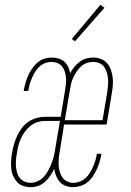

<svg xmlns="http://www.w3.org/2000/svg" viewBox="-20 -766 540 794"><path d="M107 8Q91 8 76 3Q61 -2 51 -13Q41 -24 34.5 -38.5Q28 -53 26.5 -69Q25 -85 26 -101.5Q27 -118 30 -134Q33 -152 38 -169.5Q43 -187 50.5 -203.5Q58 -220 69.5 -235.5Q81 -251 97 -262Q113 -273 131 -278Q149 -283 166 -283H231L250 -398Q252 -410 253 -423Q254 -436 252.5 -448.5Q251 -461 247 -472.5Q243 -484 235.5 -492.5Q228 -501 216.5 -505.5Q205 -510 192 -510Q179 -510 166 -505Q153 -500 143.5 -491Q134 -482 126.5 -470.5Q119 -459 113.5 -446.5Q108 -434 104 -421.5Q100 -409 98 -396L97 -390H78L79 -397Q82 -412 86.5 -427Q91 -442 97.5 -456Q104 -470 113.5 -483.5Q123 -497 135 -507.5Q147 -518 162.5 -523Q178 -528 193 -528Q208 -528 222 -524Q236 -520 246 -511Q256 -502 262 -489.5Q268 -477 270 -463Q277 -477 287 -489Q297 -501 309.5 -510.5Q322 -520 336.5 -524Q351 -528 366 -528Q382 -528 397.5 -522Q413 -516 423 -504.5Q433 -493 438.5 -477.5Q444 -462 446 -445.5Q448 -429 446.5 -412Q445 -395 442 -378L421 -251H245L227 -139Q224 -125 223 -110.5Q222 -96 222.5 -82.5Q223 -69 227 -56Q231 -43 238 -32.5Q245 -22 257 -16Q269 -10 283 -10Q296 -10 309.5 -15Q323 -20 333.5 -29.5Q344 -39 351.5 -51Q359 -63 364.5 -75.5Q370 -88 374 -101Q378 -114 380 -127V-130H399V-126Q396 -111 391.5 -95.5Q387 -80 380 -65.5Q373 -51 364 -37Q355 -23 342 -12.5Q329 -2 313 3Q297 8 282 8Q266 8 251.5 2.5Q237 -3 227.5 -13.5Q218 -24 212 -38.5Q206 -53 205 -68Q197 -53 188 -39.5Q179 -26 166.5 -14.5Q154 -3 138.5 2.5Q123 8 107 8ZM248 -269H404L423 -381Q425 -396 426.5 -410Q428 -424 427 -437.5Q426 -451 422.5 -464Q419 -477 411.5 -488Q404 -499 392 -504.5Q380 -510 365 -510Q352 -510 339 -505.5Q326 -501 315.5 -491.5Q305 -482 297 -470Q289 -458 283 -445.5Q277 -433 274 -419.5Q271 -406 269 -393ZM107 -10Q122 -10 137.5 -17.5Q153 -25 163.5 -37.5Q174 -50 181.5 -64.5Q189 -79 194.5 -94Q200 -109 203.5 -124Q207 -139 209 -154L228 -266H166Q151 -266 135 -261Q119 -256 106 -245.5Q93 -235 83 -221.5Q73 -208 66.5 -193.5Q60 -179 56 -163.5Q52 -148 50 -132Q47 -118 46 -104.5Q45 -91 46 -78Q47 -65 50.5 -52.5Q54 -40 62 -30Q70 -20 82 -15Q94 -10 107 -10ZM290 -595 277 -605 395 -746 412 -734Z"/></svg>

Font: Iosevka Term Curly Th Obl
Style: Regular
Weight: 100
Italic angle: -9°
Designer: Belleve Invis
Foundry: Belleve Invis
Version: Version 32.3.0